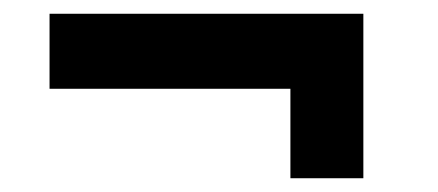

<svg xmlns="http://www.w3.org/2000/svg" viewBox="-20 -381 637 279"><path d="M508 -361V-122H402V-252H52V-361Z"/></svg>

Font: Piazzolla Thin Black
Style: Regular
Weight: 900
Version: Version 2.005